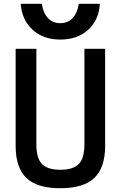

<svg xmlns="http://www.w3.org/2000/svg" viewBox="-20 -989 640 1019"><path d="M300 10Q177 10 120 -44.5Q63 -99 63 -215V-730H173V-223Q173 -150 202.5 -119Q232 -88 300 -88Q369 -88 398.5 -119Q428 -150 428 -223V-730H538V-215Q538 -99 480.5 -44.5Q423 10 300 10ZM300 -779Q210 -779 153 -831Q96 -883 90 -969H202Q209 -920 234.5 -893Q260 -866 300 -866Q340 -866 365.5 -893Q391 -920 398 -969H510Q505 -883 448 -831Q391 -779 300 -779Z"/></svg>

Font: M PLUS Code Latin Expanded Medium
Style: Regular
Weight: 500
Width: 7
Designer: Coji Morishita
Foundry: UNDERFOREST DESIGN
Version: Version 1.002; ttfautohint (v1.8.3)